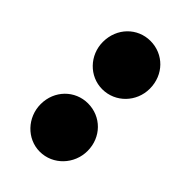

<svg xmlns="http://www.w3.org/2000/svg" viewBox="-20 -1071 576 576"><g transform="rotate(-45 267.5 -783.5)"><path d="M133 -883C77 -883 30 -839 30 -784C30 -728 77 -684 133 -684C191 -684 235 -728 235 -784C235 -839 191 -883 133 -883ZM397 -883C341 -883 295 -839 295 -784C295 -728 341 -684 397 -684C456 -684 500 -728 500 -784C500 -839 456 -883 397 -883Z"/></g></svg>

Font: Glow Sans SC Normal Heavy
Style: Regular
Weight: 900
Designer: Ryoko NISHIZUKA (kana, bopomofo & ideographs); Paul D. Hunt (Latin, Greek & Cyrillic); Sandoll Communications, Soo-young
Version: Version 0.93